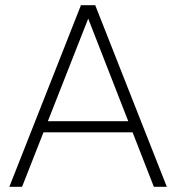

<svg xmlns="http://www.w3.org/2000/svg" viewBox="-20 -720 679 740"><path d="M16 0 292 -700H347L623 0H573L315 -661H325L65 0ZM123 -210 140 -253H499L517 -210Z"/></svg>

Font: SUSE Thin ExtraLight
Style: Regular
Weight: 250
Version: Version 1.000